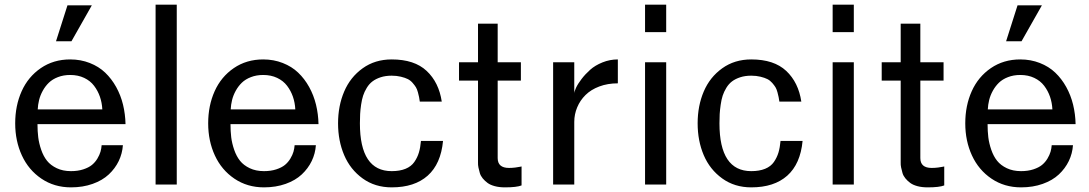

<svg xmlns="http://www.w3.org/2000/svg" viewBox="-20 -788 4652 820"><path d="M219.2 -611.8 268.1 -765.1H372.1L285.2 -611.8ZM283.2 12.2Q211.9 12.2 157 -24.9Q102.1 -62 73.5 -124Q44.9 -186 44.9 -261.2Q44.9 -336.9 72.5 -398.4Q100.1 -460 154.3 -497.1Q208.5 -534.2 279.8 -534.2Q324.7 -534.2 363.3 -519Q401.9 -503.9 429.2 -477.8Q456.5 -451.7 476.1 -416.5Q495.6 -381.3 505.4 -341.1Q515.1 -300.8 516.1 -257.8H140.1Q140.1 -227.5 143.3 -201.7Q146.5 -175.8 156 -148.2Q165.5 -120.6 180.9 -101.3Q196.3 -82 222.4 -69.6Q248.5 -57.1 283.2 -57.1Q312.5 -57.1 335.7 -64.7Q358.9 -72.3 372.8 -83.7Q386.7 -95.2 396 -110.8Q405.3 -126.5 409.2 -140.1Q413.1 -153.8 414.1 -168H504.9Q502.4 -132.3 487.1 -100.3Q471.7 -68.4 444.6 -43Q417.5 -17.6 375.7 -2.7Q334 12.2 283.2 12.2ZM279.8 -467.8Q251 -467.8 227.5 -458.7Q204.1 -449.7 188.7 -434.8Q173.3 -419.9 162.6 -400.4Q151.9 -380.9 147 -361.1Q142.1 -341.3 141.1 -320.8H417Q415.5 -349.6 406.7 -375Q397.9 -400.4 381.8 -421.6Q365.7 -442.9 339.6 -455.3Q313.5 -467.8 279.8 -467.8Z M644.5 0V-768.1H734.9V0Z M1107.4 12.2Q1036.1 12.2 981.2 -24.9Q926.3 -62 897.7 -124Q869.1 -186 869.1 -261.2Q869.1 -336.9 896.7 -398.4Q924.3 -460 978.5 -497.1Q1032.7 -534.2 1104 -534.2Q1148.9 -534.2 1187.5 -519Q1226.1 -503.9 1253.4 -477.8Q1280.8 -451.7 1300.3 -416.5Q1319.8 -381.3 1329.6 -341.1Q1339.4 -300.8 1340.3 -257.8H964.4Q964.4 -227.5 967.5 -201.7Q970.7 -175.8 980.2 -148.2Q989.7 -120.6 1005.1 -101.3Q1020.5 -82 1046.6 -69.6Q1072.8 -57.1 1107.4 -57.1Q1136.7 -57.1 1159.9 -64.7Q1183.1 -72.3 1197 -83.7Q1210.9 -95.2 1220.2 -110.8Q1229.5 -126.5 1233.4 -140.1Q1237.3 -153.8 1238.3 -168H1329.1Q1326.7 -132.3 1311.3 -100.3Q1295.9 -68.4 1268.8 -43Q1241.7 -17.6 1200 -2.7Q1158.2 12.2 1107.4 12.2ZM1104 -467.8Q1075.2 -467.8 1051.8 -458.7Q1028.3 -449.7 1012.9 -434.8Q997.6 -419.9 986.8 -400.4Q976.1 -380.9 971.2 -361.1Q966.3 -341.3 965.3 -320.8H1241.2Q1239.7 -349.6 1231 -375Q1222.2 -400.4 1206.1 -421.6Q1189.9 -442.9 1163.8 -455.3Q1137.7 -467.8 1104 -467.8Z M1872.1 -186Q1862.8 -87.9 1806.6 -37.8Q1750.5 12.2 1652.8 12.2Q1581.5 12.2 1528.8 -25.9Q1476.1 -64 1450 -125.2Q1423.8 -186.5 1423.8 -261.2Q1423.8 -335.9 1450 -397.2Q1476.1 -458.5 1528.8 -496.3Q1581.5 -534.2 1652.8 -534.2Q1750 -534.2 1802.2 -485.1Q1854.5 -436 1866.7 -354H1772.9Q1771 -366.7 1769.8 -373.3Q1768.6 -379.9 1764.9 -393.6Q1761.2 -407.2 1756.3 -415.3Q1751.5 -423.3 1742.4 -433.8Q1733.4 -444.3 1721.7 -450.2Q1710 -456.1 1692.1 -460.4Q1674.3 -464.8 1652.8 -464.8Q1626.5 -464.8 1605.7 -458Q1585 -451.2 1570.8 -440.4Q1556.6 -429.7 1546.4 -412.8Q1536.1 -396 1530.8 -379.4Q1525.4 -362.8 1522.2 -340.6Q1519 -318.4 1518.1 -301Q1517.1 -283.7 1517.1 -261.2Q1517.1 -57.1 1652.8 -57.1Q1687.5 -57.1 1711.9 -67.1Q1736.3 -77.1 1749.5 -96.2Q1762.7 -115.2 1769 -136.5Q1775.4 -157.7 1777.8 -186Z M2021.5 -116.2V-443.8H1940.4V-522H2021.5V-687H2105.5V-522H2204.6V-443.8H2105.5V-112.8Q2105.5 -70.8 2153.8 -70.8Q2167.5 -70.8 2180.9 -72.5Q2194.3 -74.2 2200.7 -75.7L2207.5 -77.1V3.9Q2186.5 12.2 2136.7 12.2Q2112.3 12.2 2093.3 7.1Q2074.2 2 2062.5 -6.6Q2050.8 -15.1 2041.7 -26.1Q2032.7 -37.1 2029.3 -48.8Q2025.9 -60.5 2023.4 -72.3Q2021 -84 2021.5 -93.8Q2022 -103.5 2021.5 -110.8Q2021.5 -114.7 2021.5 -116.2Z M2432.6 -267.1V0H2342.3V-522H2432.6V-389.2Q2432.6 -397 2440.2 -413.3Q2447.8 -429.7 2463.6 -450.4Q2479.5 -471.2 2500.5 -490Q2521.5 -508.8 2553 -521.5Q2584.5 -534.2 2618.7 -534.2V-432.1Q2575.2 -432.1 2539.6 -418.7Q2503.9 -405.3 2480.7 -382.3Q2457.5 -359.4 2445.1 -329.6Q2432.6 -299.8 2432.6 -267.1Z M2825.2 -650.9H2734.9V-768.1H2825.2ZM2825.2 -522V0H2734.9V-522Z M3407.7 -186Q3398.4 -87.9 3342.3 -37.8Q3286.1 12.2 3188.5 12.2Q3117.2 12.2 3064.5 -25.9Q3011.7 -64 2985.6 -125.2Q2959.5 -186.5 2959.5 -261.2Q2959.5 -335.9 2985.6 -397.2Q3011.7 -458.5 3064.5 -496.3Q3117.2 -534.2 3188.5 -534.2Q3285.6 -534.2 3337.9 -485.1Q3390.1 -436 3402.3 -354H3308.6Q3306.6 -366.7 3305.4 -373.3Q3304.2 -379.9 3300.5 -393.6Q3296.9 -407.2 3292 -415.3Q3287.1 -423.3 3278.1 -433.8Q3269 -444.3 3257.3 -450.2Q3245.6 -456.1 3227.8 -460.4Q3210 -464.8 3188.5 -464.8Q3162.1 -464.8 3141.4 -458Q3120.6 -451.2 3106.4 -440.4Q3092.3 -429.7 3082 -412.8Q3071.8 -396 3066.4 -379.4Q3061 -362.8 3057.9 -340.6Q3054.7 -318.4 3053.7 -301Q3052.7 -283.7 3052.7 -261.2Q3052.7 -57.1 3188.5 -57.1Q3223.1 -57.1 3247.6 -67.1Q3272 -77.1 3285.2 -96.2Q3298.3 -115.2 3304.7 -136.5Q3311 -157.7 3313.5 -186Z M3626.5 -650.9H3536.1V-768.1H3626.5ZM3626.5 -522V0H3536.1V-522Z M3826.7 -116.2V-443.8H3745.6V-522H3826.7V-687H3910.6V-522H4009.8V-443.8H3910.6V-112.8Q3910.6 -70.8 3959 -70.8Q3972.7 -70.8 3986.1 -72.5Q3999.5 -74.2 4005.9 -75.7L4012.7 -77.1V3.9Q3991.7 12.2 3941.9 12.2Q3917.5 12.2 3898.4 7.1Q3879.4 2 3867.7 -6.6Q3856 -15.1 3846.9 -26.1Q3837.9 -37.1 3834.5 -48.8Q3831.1 -60.5 3828.6 -72.3Q3826.2 -84 3826.7 -93.8Q3827.1 -103.5 3826.7 -110.8Q3826.7 -114.7 3826.7 -116.2Z M4276.9 -611.8 4325.7 -765.1H4429.7L4342.8 -611.8ZM4340.8 12.2Q4269.5 12.2 4214.6 -24.9Q4159.7 -62 4131.1 -124Q4102.5 -186 4102.5 -261.2Q4102.5 -336.9 4130.1 -398.4Q4157.7 -460 4211.9 -497.1Q4266.1 -534.2 4337.4 -534.2Q4382.3 -534.2 4420.9 -519Q4459.5 -503.9 4486.8 -477.8Q4514.2 -451.7 4533.7 -416.5Q4553.2 -381.3 4563 -341.1Q4572.8 -300.8 4573.7 -257.8H4197.8Q4197.8 -227.5 4200.9 -201.7Q4204.1 -175.8 4213.6 -148.2Q4223.1 -120.6 4238.5 -101.3Q4253.9 -82 4280 -69.6Q4306.2 -57.1 4340.8 -57.1Q4370.1 -57.1 4393.3 -64.7Q4416.5 -72.3 4430.4 -83.7Q4444.3 -95.2 4453.6 -110.8Q4462.9 -126.5 4466.8 -140.1Q4470.7 -153.8 4471.7 -168H4562.5Q4560.1 -132.3 4544.7 -100.3Q4529.3 -68.4 4502.2 -43Q4475.1 -17.6 4433.3 -2.7Q4391.6 12.2 4340.8 12.2ZM4337.4 -467.8Q4308.6 -467.8 4285.2 -458.7Q4261.7 -449.7 4246.3 -434.8Q4231 -419.9 4220.2 -400.4Q4209.5 -380.9 4204.6 -361.1Q4199.7 -341.3 4198.7 -320.8H4474.6Q4473.1 -349.6 4464.4 -375Q4455.6 -400.4 4439.5 -421.6Q4423.3 -442.9 4397.2 -455.3Q4371.1 -467.8 4337.4 -467.8Z"/></svg>

Font: Standard
Style: Regular
Weight: 400
Designer: Bryce Wilner
Version: Version 2.000;PS 2.0;hotconv 16.6.51;makeotf.lib2.5.65220 DE